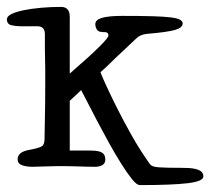

<svg xmlns="http://www.w3.org/2000/svg" viewBox="-25 -477 609 556"><path d="M177 -264Q236 -315 262.5 -341.5Q289 -368 289 -374Q289 -384 278 -384H274Q260 -384 255.5 -391.5Q251 -399 251 -407Q251 -420 271 -425.5Q291 -431 328 -431Q383 -431 417 -430Q451 -429 470.5 -426.5Q490 -424 497 -419.5Q504 -415 504 -409Q504 -397 482.5 -390.5Q461 -384 401 -379Q381 -377 370 -366Q348 -345 334.5 -332.5Q321 -320 310.5 -310Q300 -300 290.5 -290.5Q281 -281 266 -268Q269 -259 281.5 -231.5Q294 -204 313 -166Q332 -128 356.5 -84.5Q381 -41 409 -2Q414 6 434.5 7.5Q455 9 497 9Q509 9 520.5 9.5Q532 10 542 12.5Q552 15 558 20Q564 25 564 34Q564 48 519 53.5Q474 59 380 59Q371 59 357 41.5Q343 24 326 -3Q309 -30 291 -62.5Q273 -95 257 -125.5Q241 -156 228.5 -180.5Q216 -205 210 -216L177 -185V-41H238Q261 -41 270.5 -35Q280 -29 280 -15Q280 -4 271.5 1Q263 6 251 6Q229 6 204.5 5Q180 4 142 4Q126 4 104.5 5Q83 6 69 6Q52 6 39 1.5Q26 -3 26 -16Q26 -37 60 -43Q87 -48 95.5 -53Q104 -58 104 -75Q104 -95 105 -134.5Q106 -174 106 -238Q106 -262 106 -277.5Q106 -293 105.5 -307Q105 -321 105 -337Q105 -353 105 -378Q105 -401 83 -401H33Q21 -401 8 -404Q-5 -407 -5 -421Q-5 -430 8.5 -436.5Q22 -443 44 -447.5Q66 -452 94 -454.5Q122 -457 152 -457Q177 -457 177 -428Z"/></svg>

Font: Life Savers
Style: Bold
Weight: 700
Designer: Pablo Impallari, Rodrigo Fuenzalida, Brenda Gallo
Foundry: Pablo Impallari, Rodrigo Fuenzalida, Brenda Gallo
Version: Version 3.001; ttfautohint (v0.95) -l 8 -r 50 -G 200 -x 14 -